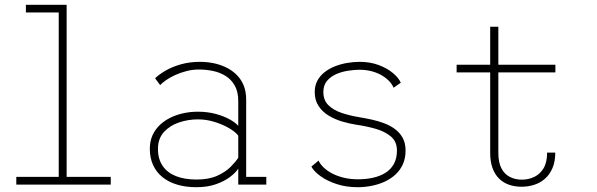

<svg xmlns="http://www.w3.org/2000/svg" viewBox="-20 -770 2490 801"><path d="M48 0V-32H225V-718H88V-750H258V-32H442V0Z M799 11Q755 11 719 0.2Q683 -10.5 657.8 -31Q632.5 -51.5 618.8 -81.2Q605 -111 605 -149Q605 -180.5 616.2 -205.5Q627.5 -230.5 647.2 -249Q667 -267.5 692.5 -279.8Q718 -292 746.8 -298Q775.5 -304 805 -304Q845.5 -304 879.8 -294.8Q914 -285.5 938.5 -271.8Q963 -258 974 -245V-348Q974 -387 959.5 -412.8Q945 -438.5 921.2 -453.2Q897.5 -468 868.5 -474Q839.5 -480 810 -480Q784 -480 759.2 -473.8Q734.5 -467.5 712.8 -457.8Q691 -448 674.5 -436.8Q658 -425.5 648 -415L627 -443.5Q643.5 -459.5 670.5 -475.2Q697.5 -491 734 -501.5Q770.5 -512 815 -512Q841.5 -512 868.8 -506.8Q896 -501.5 920.8 -490Q945.5 -478.5 965 -460Q984.5 -441.5 995.8 -415.5Q1007 -389.5 1007 -354.5V-32H1091V0H974V-66.5Q963.5 -50 940 -32Q916.5 -14 881 -1.5Q845.5 11 799 11ZM800 -21Q851.5 -21 886.2 -36.8Q921 -52.5 942.2 -74Q963.5 -95.5 974 -112V-204Q961.5 -220.5 934.5 -236Q907.5 -251.5 873.8 -261.8Q840 -272 806 -272Q764.5 -272 726.2 -259Q688 -246 663.5 -218.8Q639 -191.5 639 -149Q639 -106.5 658.5 -78Q678 -49.5 714 -35.2Q750 -21 800 -21Z M1472 11Q1424.5 11 1384.8 -2Q1345 -15 1317.5 -34.8Q1290 -54.5 1279 -75L1309 -100Q1315.5 -85.5 1330 -71.5Q1344.5 -57.5 1366 -46.2Q1387.5 -35 1414.8 -28.5Q1442 -22 1474 -22Q1507 -22 1536.2 -28.5Q1565.5 -35 1588 -49Q1610.5 -63 1623.2 -86Q1636 -109 1636 -142Q1636 -180 1610 -201.2Q1584 -222.5 1545.2 -233.2Q1506.5 -244 1467.5 -249.5Q1438 -254 1407.5 -263Q1377 -272 1351 -287.8Q1325 -303.5 1309 -327.8Q1293 -352 1293 -386Q1293 -413 1304.2 -433.8Q1315.5 -454.5 1334.5 -469.2Q1353.5 -484 1377.8 -493.5Q1402 -503 1428.5 -507.5Q1455 -512 1480 -512Q1524 -512 1559.5 -498.8Q1595 -485.5 1619 -465.5Q1643 -445.5 1652 -425L1622 -404Q1615 -420.5 1601.2 -434Q1587.5 -447.5 1568.8 -457.8Q1550 -468 1527.5 -473.5Q1505 -479 1480 -479Q1460 -479 1434 -475.2Q1408 -471.5 1384.2 -461.5Q1360.5 -451.5 1344.8 -433.2Q1329 -415 1329 -386Q1329 -352 1350 -331.2Q1371 -310.5 1405.2 -299Q1439.5 -287.5 1479 -281Q1503.5 -277 1530.2 -271.2Q1557 -265.5 1582.2 -256Q1607.5 -246.5 1627.8 -231.5Q1648 -216.5 1660 -194.8Q1672 -173 1672 -142Q1672 -110 1660.8 -85Q1649.5 -60 1630 -42Q1610.5 -24 1585 -12.2Q1559.5 -0.5 1530.5 5.2Q1501.5 11 1472 11Z M2025 -131.5V-658.5H2059V-132.5Q2059 -92 2072 -67.5Q2085 -43 2107.2 -31.8Q2129.5 -20.5 2157 -20.5Q2185 -20.5 2209 -32Q2233 -43.5 2247.8 -68.2Q2262.5 -93 2262.5 -133.5H2296.5Q2296.5 -96 2285 -69Q2273.5 -42 2254 -24.8Q2234.5 -7.5 2209.2 0.8Q2184 9 2156 9Q2127 9 2103 0.5Q2079 -8 2061.5 -25.5Q2044 -43 2034.5 -69.5Q2025 -96 2025 -131.5ZM1885 -468V-500H2297V-468Z"/></svg>

Font: Trispace Thin Thin
Style: Regular
Weight: 250
Version: Version 1.210